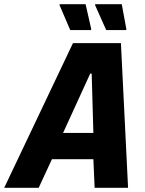

<svg xmlns="http://www.w3.org/2000/svg" viewBox="-64 -893 688 913"><path d="M-44 0 283 -688H511L545 0H386L380 -136H183L120 0ZM236 -261H380L372 -543H365ZM368 -750H270L219 -869L220 -873H343L370 -754ZM536 -750H441L388 -869L389 -873H515L537 -754Z"/></svg>

Font: Saira Semi Condensed
Style: Bold Italic
Weight: 700
Width: 4
Italic angle: -12°
Designer: Hector Gatti with collaboration of the Omnibus-Type team
Foundry: Omnibus-Type
Version: Version 1.001; ttfautohint (v1.8)